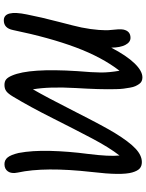

<svg xmlns="http://www.w3.org/2000/svg" viewBox="99 -848 761 999"><g transform="rotate(90 479.5 -348.5)"><path d="M85.9 12.2Q30.3 12.2 55.2 -107.9Q69.8 -182.6 93.3 -272Q116.7 -361.3 123 -392.1Q132.8 -441.4 135.7 -481.9Q138.7 -522.5 136.2 -541.3Q133.8 -560.1 132.8 -580.6Q131.8 -601.1 133.8 -609.9Q141.6 -647 176.8 -647Q199.7 -647 213.6 -620.4Q227.5 -593.8 228 -546.9Q269.5 -626.5 309.3 -667.7Q349.1 -709 382.8 -709Q393.6 -709 402.1 -705.1Q410.6 -701.2 417 -692.1Q423.3 -683.1 428.2 -672.4Q433.1 -661.6 436 -644.5Q439 -627.4 441.2 -611.3Q443.4 -595.2 443.8 -571Q444.3 -546.9 444.3 -525.9Q444.3 -504.9 443.4 -474.9Q442.4 -444.8 441.2 -420.4Q439.9 -396 438 -360.8Q430.2 -223.6 444.8 -139.2Q484.9 -208.5 562.7 -361.8Q640.6 -515.1 672.9 -566.9Q717.3 -639.2 752.7 -672.6Q788.1 -706.1 823.2 -706.1Q843.8 -706.1 856.4 -695.1Q869.1 -684.1 877.2 -656.2Q885.3 -628.4 884.8 -576.4Q884.3 -524.4 875 -446.8Q847.2 -200.2 877.9 -60.1Q884.8 -27.8 872.1 -9.5Q859.4 8.8 834 8.8Q812.5 8.8 799.1 -7.8Q785.6 -24.4 775.9 -64.9Q762.7 -134.8 765.1 -229.5Q767.6 -324.2 780.8 -424.8Q794.9 -537.1 789.1 -589.8Q747.6 -536.6 700.7 -447.8Q653.8 -358.9 594.5 -241Q535.2 -123 482.9 -36.1Q467.8 -10.7 454.8 -1Q441.9 8.8 421.9 8.8Q403.8 8.8 393.1 0Q382.3 -8.8 373 -30.8Q334 -121.6 350.1 -370.1Q356.9 -449.2 357.2 -492.9Q357.4 -536.6 348.1 -589.8Q277.8 -499 226.8 -362.8Q175.8 -226.6 136.2 -35.2Q126.5 12.2 85.9 12.2Z"/></g></svg>

Font: Shantell Sans Normal
Style: Italic
Weight: 400
Italic angle: -11.31°
Designer: Stephen Nixon, Anya Danilova, Shantell Martin
Foundry: Arrow Type
Version: Version 1.006;[559af2be0]